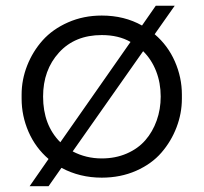

<svg xmlns="http://www.w3.org/2000/svg" viewBox="-20 -601 709 668"><path d="M148.9 46.9H83L148.9 -47.9Q103.5 -86.9 79.3 -142.3Q55.2 -197.8 55.2 -257.8V-272Q55.2 -323.7 74.5 -372.8Q93.8 -421.9 128.4 -460.7Q163.1 -499.5 216.8 -523.2Q270.5 -546.9 334 -546.9Q412.6 -546.9 474.1 -512.2L522 -581.1H587.9L518.1 -481.9Q564 -442.9 588.4 -387.2Q612.8 -331.5 612.8 -272V-257.8Q612.8 -206.5 594.2 -158Q575.7 -109.4 541.7 -70.1Q507.8 -30.8 453.6 -6.8Q399.4 17.1 334 17.1Q257.3 17.1 193.8 -17.1ZM129.9 -265.1Q129.9 -166 189.9 -106L434.1 -455.1Q392.6 -479 334 -479Q240.7 -479 185.3 -418.2Q129.9 -357.4 129.9 -265.1ZM334 -49.8Q381.8 -49.8 421.1 -66.9Q460.4 -84 485.8 -113.3Q511.2 -142.6 525.1 -181.6Q539.1 -220.7 539.1 -265.1Q539.1 -312.5 523.2 -353.3Q507.3 -394 478 -422.9L232.9 -74.2Q279.3 -49.8 334 -49.8Z"/></svg>

Font: Sora Light
Style: Regular
Weight: 300
Designer: Jonathan Barnbrook, Julián Moncada
Foundry: Barnbrook Fonts
Version: Version 2.000